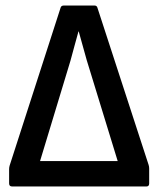

<svg xmlns="http://www.w3.org/2000/svg" viewBox="-20 -675 573 695"><path d="M24 0Q13 0 13 -11V-63Q13 -66 13.5 -69.5Q14 -73 15 -76L199 -646Q201 -655 211 -655H322Q331 -655 333 -646L518 -78Q519 -75 519.5 -71.5Q520 -68 520 -65V-11Q520 0 510 0ZM125 -92H406L294 -457Q287 -483 279.5 -509Q272 -535 265 -561H264Q257 -535 249.5 -508.5Q242 -482 235 -455Z"/></svg>

Font: Sofia Sans Extra Cond
Style: Bold
Weight: 700
Width: 1
Designer: Botio Nikoltchev, Ani Petrova
Foundry: lettersoup
Version: Version 4.100; ttfautohint (v1.8.3)